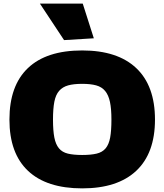

<svg xmlns="http://www.w3.org/2000/svg" viewBox="-20 -1028 906 1058"><path d="M333 -807 200 -1008H436L497 -817ZM433 10Q237 10 134.5 -86.5Q32 -183 32 -369Q32 -556 134 -653Q236 -750 433 -750Q628 -750 731 -652.5Q834 -555 834 -369Q834 -184 731 -87Q628 10 433 10ZM433 -174Q481 -174 512.5 -181.5Q544 -189 562 -210.5Q580 -232 587 -270Q594 -308 594 -369Q594 -428 586 -466Q578 -504 559.5 -526.5Q541 -549 510 -557.5Q479 -566 433 -566Q386 -566 355.5 -557.5Q325 -549 306 -527.5Q287 -506 279.5 -467.5Q272 -429 272 -369Q272 -308 279.5 -270Q287 -232 305 -210.5Q323 -189 354 -181.5Q385 -174 433 -174Z"/></svg>

Font: Encode Sans Wide
Style: Black
Weight: 900
Designer: Pablo Impallari, Andres Torresi
Foundry: Pablo Impallari, Andres Torresi
Version: Version 1.000; ttfautohint (v1.00) -l 8 -r 50 -G 200 -x 14 -